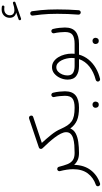

<svg xmlns="http://www.w3.org/2000/svg" viewBox="536 -1526 1255 2368"><g transform="rotate(-90 1164.0 -341.5)"><path d="M86.9 264.2Q74.7 268.1 65.2 262.2Q55.7 256.3 52.2 246.6Q48.8 233.9 54.4 224.6Q60.1 215.3 69.3 212.4Q158.2 182.1 210 112.8Q261.7 43.5 261.7 -68.4Q261.7 -105.5 255.6 -146Q249.5 -186.5 238.3 -229.5L237.8 -231.9Q235.4 -242.2 241.7 -251.5Q248 -260.7 258.3 -263.2Q265.1 -264.6 272 -262.7Q284.2 -259.8 289.6 -248Q290.5 -245.6 291.5 -242.7Q306.6 -181.6 323.7 -138.2Q340.8 -94.7 372.6 -72Q404.3 -49.3 461.9 -49.3H462.4Q473.6 -49.3 481.4 -41.3Q489.3 -33.2 489.3 -22Q489.3 -10.7 481.4 -2.9Q473.6 4.9 462.4 4.9H461.9Q410.6 4.9 375.2 -11.2Q339.8 -27.3 315.4 -55.2Q312 68.8 250.2 149.7Q188.5 230.5 86.9 264.2Z M435.1 -22Q435.1 -33.2 443.1 -41.3Q451.2 -49.3 462.4 -49.3Q512.2 -49.3 558.3 -52.7Q604.5 -56.2 640.4 -66.7Q676.3 -77.1 697.3 -98.1Q718.3 -119.1 718.3 -153.8Q718.3 -183.1 700.4 -218.8Q682.6 -254.4 653.8 -292.7Q625 -331.1 591.8 -368.2Q558.6 -405.3 527.3 -437Q520 -444.3 516.1 -450Q512.2 -455.6 512.2 -464.8Q512.2 -484.9 532.7 -491.2L883.8 -609.9Q897.5 -614.3 907.7 -609.4Q918 -604.5 921.4 -593.3Q928.7 -566.4 903.3 -559.1L585.9 -453.6Q636.2 -399.4 685.3 -338.6Q734.4 -277.8 757.8 -221.2Q779.3 -172.9 801 -139.9Q822.8 -106.9 851.1 -86.9Q879.4 -66.9 920.2 -58.1Q960.9 -49.3 1020 -49.3H1020.5Q1031.7 -49.3 1039.6 -41.3Q1047.4 -33.2 1047.4 -22Q1047.4 -10.7 1039.6 -2.9Q1031.7 4.9 1020.5 4.9H1020Q921.4 4.9 863 -20.5Q804.7 -45.9 763.7 -102.5Q746.6 -59.1 702.9 -35.9Q659.2 -12.7 596.9 -3.9Q534.7 4.9 462.4 4.9Q451.2 4.9 443.1 -2.9Q435.1 -10.7 435.1 -22Z M993.7 -22Q993.7 -33.2 1001.5 -41.3Q1009.3 -49.3 1020.5 -49.3Q1096.2 -49.3 1131.6 -74.5Q1167 -99.6 1167 -168.5Q1167 -190.9 1163.3 -230.5Q1159.7 -270 1151.4 -304.2Q1149.4 -315.4 1156.2 -324.7Q1163.1 -334 1173.8 -335.9Q1185.1 -337.9 1194.1 -331.3Q1203.1 -324.7 1205.1 -313.5Q1214.4 -276.9 1218.5 -235.6Q1222.7 -194.3 1222.7 -168.5Q1222.7 -78.1 1171.6 -36.6Q1120.6 4.9 1020.5 4.9Q1009.3 4.9 1001.5 -2.9Q993.7 -10.7 993.7 -22ZM1019 207Q1019 193.8 1029.3 182.6Q1039.6 171.4 1057.6 171.4Q1079.1 171.4 1089.8 188Q1095.7 197.3 1095.7 208Q1095.7 220.2 1087.6 234.4Q1079.6 248.5 1056.6 248.5Q1041.5 248.5 1033.2 241.2Q1024.9 233.9 1022 224.6Q1019 216.3 1019 207Z M1532.2 4.9Q1457.5 4.9 1412.1 -28.6Q1366.7 -62 1366.7 -134.8Q1366.7 -181.2 1386.2 -225.6Q1405.8 -270 1440.2 -299.1Q1474.6 -328.1 1520 -328.1Q1559.6 -328.1 1590.6 -306.6Q1621.6 -285.2 1643.1 -249.8Q1664.6 -214.4 1675.8 -171.6Q1687 -128.9 1687 -86.9Q1687 -67.9 1685.1 -49.3H1758.3Q1769.5 -49.3 1777.3 -41.3Q1785.2 -33.2 1785.2 -22Q1785.2 -10.7 1777.3 -2.9Q1769.5 4.9 1758.3 4.9H1674.8Q1656.2 71.3 1613 123.8Q1569.8 176.3 1508.8 211.9Q1447.8 247.6 1375.5 264.6Q1364.3 266.6 1355 260.3Q1345.7 253.9 1343.3 243.2Q1340.8 231.9 1347.4 222.9Q1354 213.9 1364.7 210.9Q1460 186.5 1526.9 133.8Q1593.8 81.1 1619.6 4.9ZM1531.7 -49.3H1631.8Q1633.8 -66.9 1633.8 -85Q1633.8 -114.7 1626.5 -147.7Q1619.1 -180.7 1604.7 -209.7Q1590.3 -238.8 1568.8 -256.8Q1547.4 -274.9 1519 -274.9Q1488.8 -274.9 1465.8 -253.7Q1442.9 -232.4 1430.4 -200.9Q1418 -169.4 1418 -138.7Q1418 -88.4 1449.5 -68.8Q1481 -49.3 1531.7 -49.3Z M1731 -22Q1731 -33.2 1739 -41.3Q1747.1 -49.3 1758.3 -49.3H1807.1Q1818.4 -49.3 1826.7 -41.3Q1835 -33.2 1835 -22Q1835 -10.7 1826.7 -2.9Q1818.4 4.9 1807.1 4.9H1758.3Q1747.1 4.9 1739 -2.9Q1731 -10.7 1731 -22Z M1780.3 -22Q1780.3 -33.2 1788.1 -41.3Q1795.9 -49.3 1807.1 -49.3Q1882.8 -49.3 1918.2 -74.5Q1953.6 -99.6 1953.6 -168.5Q1953.6 -190.9 1950 -230.5Q1946.3 -270 1938 -304.2Q1936 -315.4 1942.9 -324.7Q1949.7 -334 1960.4 -335.9Q1971.7 -337.9 1980.7 -331.3Q1989.7 -324.7 1991.7 -313.5Q2001 -276.9 2005.1 -235.6Q2009.3 -194.3 2009.3 -168.5Q2009.3 -78.1 1958.3 -36.6Q1907.2 4.9 1807.1 4.9Q1795.9 4.9 1788.1 -2.9Q1780.3 -10.7 1780.3 -22ZM1805.7 207Q1805.7 193.8 1815.9 182.6Q1826.2 171.4 1844.2 171.4Q1865.7 171.4 1876.5 188Q1882.3 197.3 1882.3 208Q1882.3 220.2 1874.3 234.4Q1866.2 248.5 1843.3 248.5Q1828.1 248.5 1819.8 241.2Q1811.5 233.9 1808.6 224.6Q1805.7 216.3 1805.7 207Z M2100.1 -719.7Q2098.1 -725.6 2100.6 -731.9Q2103 -738.3 2109.4 -740.2L2194.3 -770Q2164.6 -775.4 2146.7 -795.9Q2128.9 -816.4 2128.9 -849.1Q2128.9 -892.6 2157.2 -920.9Q2185.5 -949.2 2231.4 -949.2Q2239.3 -949.2 2249.5 -948.5Q2259.8 -947.8 2266.6 -946.8Q2281.2 -943.8 2280.3 -929.7Q2279.8 -923.3 2274.4 -918.7Q2269 -914.1 2262.2 -915Q2257.3 -916 2248.8 -916.5Q2240.2 -917 2234.4 -917Q2201.2 -917 2180.7 -897.5Q2160.2 -877.9 2160.2 -847.7Q2160.2 -819.8 2177.5 -805.9Q2194.8 -792 2224.6 -792Q2240.2 -792 2260.3 -795.9Q2280.3 -799.8 2307.6 -809.1Q2314.5 -811.5 2320.3 -808.1Q2326.2 -804.7 2327.6 -798.3Q2329.6 -792 2326.4 -786.4Q2323.2 -780.8 2317.9 -779.3L2120.1 -710Q2113.8 -708 2108.2 -710.9Q2102.5 -713.9 2100.1 -719.7ZM2156.2 -565.9Q2154.8 -577.1 2161.9 -586.2Q2168.9 -595.2 2179.7 -596.2Q2190.9 -597.7 2200 -590.8Q2209 -584 2210.4 -572.8Q2218.8 -512.7 2223.4 -465.6Q2228 -418.5 2230.2 -371.1Q2232.4 -323.7 2232.4 -261.7Q2232.4 -198.2 2230 -128.7Q2227.5 -59.1 2222.7 1.5Q2221.7 12.2 2212.9 19.8Q2204.1 27.3 2192.9 26.4Q2182.1 25.4 2174.6 16.8Q2167 8.3 2168 -2.4Q2173.3 -63 2175.8 -132.1Q2178.2 -201.2 2178.2 -263.7Q2178.2 -323.7 2176 -369.1Q2173.8 -414.6 2169.2 -460.2Q2164.6 -505.9 2156.2 -565.9Z"/></g></svg>

Font: Mikhak Light
Style: Regular
Weight: 300
Designer: Amin Abedi
Version: Version 3.3